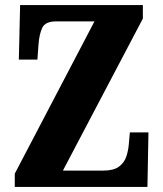

<svg xmlns="http://www.w3.org/2000/svg" viewBox="-20 -734 641 754"><path d="M38 0V-52L351 -650H200Q158 -650 146 -625Q134 -600 131 -557L127 -500H54L59 -714H541V-661L227 -64H385Q426 -64 447 -79.5Q468 -95 476 -119Q484 -143 486 -169L490 -214H563L559 0Z"/></svg>

Font: Noto Serif Tamil ExtraCondensed Black
Style: Italic
Weight: 900
Width: 2
Italic angle: -12°
Designer: Indian Type Foundry, Tom Grace, and the Monotype Design Team
Foundry: Monotype Imaging Inc.
Version: Version 2.003; ttfautohint (v1.8.4.7-5d5b)